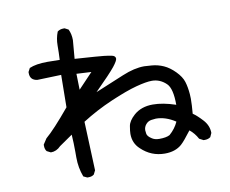

<svg xmlns="http://www.w3.org/2000/svg" viewBox="-82 -844 1164 971"><g transform="rotate(-10 500.0 -358.5)"><path d="M297 23H290L271 14Q253 -33 253 -86V-115Q253 -160 250 -204L182 -157Q160 -134 131 -134L111 -144Q102 -155 102 -172V-179L121 -208Q164 -244 248 -345L250 -511L127 -507Q90 -512 90 -548V-554L100 -573Q134 -588 193 -588L256 -587Q258 -625 258 -661Q258 -697 271 -730Q284 -740 302 -740H308L327 -730Q339 -705 339 -674L331 -579Q382 -575 432.5 -572Q483 -569 519 -562Q538 -558 538 -544Q538 -533 515.5 -504.5Q493 -476 411 -394L558 -455Q620 -481 671 -481Q678 -481 709.5 -478.5Q741 -476 770 -463Q799 -450 826.5 -422Q854 -394 862.5 -366.5Q871 -339 874 -302L875 -279Q875 -247 871 -202Q891 -189 919 -158.5Q947 -128 947 -90L938 -70Q926 -61 909 -61H902L881 -72Q865 -102 840 -122Q803 -73 785 -57Q752 -28 698 -28Q628 -28 577 -77Q543 -108 543 -156Q543 -170 547.5 -196Q552 -222 582 -249Q620 -283 680 -283Q732 -283 797 -261Q797 -345 770 -371Q738 -402 696 -402Q667 -402 614.5 -388Q562 -374 480.5 -339Q399 -304 325 -257L335 -6L325 14Q314 23 297 23ZM683 -106Q719 -106 737 -116Q767 -142 783 -177Q733 -210 683 -210Q677 -210 660 -207.5Q643 -205 631.5 -191.5Q620 -178 620 -161Q620 -157 622 -143.5Q624 -130 644 -117Q659 -106 683 -106ZM329 -421 403 -499 327 -503Z"/></g></svg>

Font: Xiaolai Mono SC
Style: Regular
Weight: 400
Monospace: yes
Designer: LXGW / Nozomi Seto
Version: Version 3.113;September 30, 2024